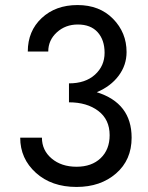

<svg xmlns="http://www.w3.org/2000/svg" viewBox="-20 -730 586 760"><path d="M283 10Q184 10 122 -46Q60 -102 60 -185H146Q146 -135 184.5 -102.5Q223 -70 283 -70Q343 -70 378.5 -104Q414 -138 414 -195Q414 -257 369 -291Q324 -325 253 -325V-400Q318 -400 356 -434.5Q394 -469 394 -521Q394 -572 366.5 -602.5Q339 -633 288 -633Q239 -633 205 -602Q171 -571 171 -526H90Q90 -607 145 -658.5Q200 -710 287 -710Q374 -710 427.5 -655.5Q481 -601 481 -524Q481 -472 449.5 -430Q418 -388 363 -365Q501 -322 501 -185Q501 -97 439.5 -43.5Q378 10 283 10Z"/></svg>

Font: renner_400book
Style: Book
Weight: 400
Version: Version 003.000 ; ttfautohint (v0.97) -l 8 -r 50 -G 200 -x 1